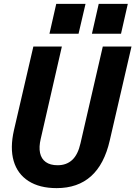

<svg xmlns="http://www.w3.org/2000/svg" viewBox="-20 -960 698 990"><path d="M272 10Q184 10 127 -26.5Q70 -63 50.5 -130Q31 -197 52 -289L152 -720H299L190 -244Q180 -202 186.5 -171.5Q193 -141 216 -124.5Q239 -108 277 -108Q323 -108 352.5 -135.5Q382 -163 395 -221L510 -720H658L546 -236Q518 -113 449.5 -51.5Q381 10 272 10ZM454 -786 489 -940H639L604 -786ZM235 -786 270 -940H421L385 -786Z"/></svg>

Font: Instrument Sans SemiCondensed
Style: Bold Italic
Weight: 700
Width: 4
Italic angle: -13°
Designer: Rodrigo Fuenzalida
Foundry: fragTYPE
Version: Version 1.000;gftools[0.9.28]